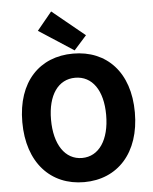

<svg xmlns="http://www.w3.org/2000/svg" viewBox="-60 -944 804 1006"><g transform="rotate(-5 342.0 -441.0)"><path d="M342 12C518 12 638 -116 638 -329C638 -541 518 -664 342 -664C166 -664 46 -542 46 -329C46 -116 166 12 342 12ZM342 -115C253 -115 197 -198 197 -329C197 -459 253 -537 342 -537C431 -537 487 -459 487 -329C487 -198 431 -115 342 -115ZM352 -680 418 -754 247 -894 169 -799Z"/></g></svg>

Font: Giro Sans Regular
Style: Bold
Weight: 700
Designer: Paul D. Hunt
Foundry: Adobe Systems Incorporated
Version: Version 1.000;PS 1.0;hotconv 1.0.88;makeotf.lib2.5.647800